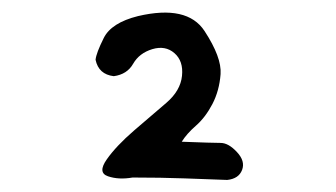

<svg xmlns="http://www.w3.org/2000/svg" viewBox="-20 -772 540 309"><path d="M202.1 -746.1Q281.2 -764.6 309.1 -722.2Q336.9 -679.7 335 -652.8Q333 -626 321.8 -604.5Q310.5 -583 295.4 -569.8Q280.3 -556.6 272.5 -543.9Q322.3 -542 335 -542Q347.7 -542 361.3 -527.3Q375 -512.7 369.6 -498.5Q364.3 -484.4 345.7 -482.4Q315.4 -483.4 277.3 -484.9Q239.3 -486.3 193.4 -486.3Q170.9 -482.4 153.8 -488.3Q136.7 -494.1 151.9 -515.6Q167 -537.1 195.8 -562Q224.6 -586.9 247.6 -606.4Q270.5 -626 272.9 -649.9Q275.4 -673.8 260.7 -686.5Q246.1 -699.2 225.1 -692.9Q204.1 -686.5 194.3 -669.4Q184.6 -652.3 163.1 -649.4Q138.7 -652.3 133.8 -675.8Q134.8 -686.5 147 -710.9Q159.2 -735.4 202.1 -746.1Z"/></svg>

Font: JasonHandwriting1
Style: Regular
Weight: 400
Version: Version 1.48.20